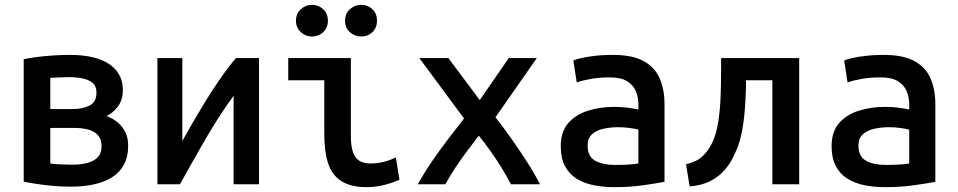

<svg xmlns="http://www.w3.org/2000/svg" viewBox="-20 -762 3960 794"><path d="M271 10Q234 10 197.5 6.5Q161 3 130.5 -1.5Q100 -6 78 -11V-517Q100 -522 130.5 -526Q161 -530 197.5 -532.5Q234 -535 271 -535Q318 -535 358 -526.5Q398 -518 427 -500Q456 -482 472 -454.5Q488 -427 488 -390Q488 -350 469 -323.5Q450 -297 421 -282Q446 -273 466 -256.5Q486 -240 498.5 -215Q511 -190 510 -154Q509 -111 492 -80Q475 -49 443.5 -29Q412 -9 368.5 0.5Q325 10 271 10ZM278 -81Q313 -81 340.5 -88Q368 -95 384 -111.5Q400 -128 400 -157Q400 -186 385.5 -202.5Q371 -219 345.5 -226Q320 -233 287 -233H188V-86Q199 -84 227 -82.5Q255 -81 278 -81ZM188 -311H279Q322 -311 350.5 -325.5Q379 -340 379 -379Q379 -406 362.5 -419.5Q346 -433 320.5 -438Q295 -443 266 -443Q248 -443 225 -442Q202 -441 188 -440Z M631 0V-522H734V-179Q752 -212 772.5 -247Q793 -282 814.5 -318Q836 -354 859.5 -390Q883 -426 907 -459.5Q931 -493 956 -522H1051V0H946V-366Q918 -328 888.5 -282.5Q859 -237 831 -189Q803 -141 776 -92.5Q749 -44 724 0Z M1498 12Q1430 12 1391 -13.5Q1352 -39 1336.5 -87.5Q1321 -136 1321 -208V-430H1172V-522H1431V-200Q1431 -157 1440 -132Q1449 -107 1467 -96.5Q1485 -86 1513 -86Q1539 -86 1566 -92.5Q1593 -99 1617 -111L1632 -19Q1615 -11 1593.5 -4Q1572 3 1547.5 7.5Q1523 12 1498 12ZM1474 -611Q1447 -611 1427 -629Q1407 -647 1407 -676Q1407 -706 1427 -724Q1447 -742 1474 -742Q1501 -742 1520 -724Q1539 -706 1539 -676Q1539 -647 1520 -629Q1501 -611 1474 -611ZM1270 -611Q1244 -611 1224 -629Q1204 -647 1204 -676Q1204 -706 1224 -724Q1244 -742 1270 -742Q1297 -742 1316.5 -724Q1336 -706 1336 -676Q1336 -647 1316.5 -629Q1297 -611 1270 -611Z M1708 0Q1732 -44 1764 -91Q1796 -138 1831 -184Q1866 -230 1899 -272L1714 -522H1834L1964 -348L2084 -522H2200L2029 -277Q2063 -234 2097 -185.5Q2131 -137 2161.5 -89.5Q2192 -42 2213 0H2093Q2076 -33 2054 -68.5Q2032 -104 2007.5 -138.5Q1983 -173 1960 -201Q1935 -169 1909.5 -134.5Q1884 -100 1861.5 -66Q1839 -32 1822 0Z M2521 12Q2476 12 2435.5 4Q2395 -4 2364.5 -23Q2334 -42 2316.5 -75Q2299 -108 2299 -157Q2299 -218 2330.5 -253.5Q2362 -289 2412.5 -304.5Q2463 -320 2518 -320Q2547 -320 2572.5 -317Q2598 -314 2620 -309V-331Q2620 -360 2609.5 -385Q2599 -410 2573.5 -426Q2548 -442 2502 -442Q2458 -442 2422 -435.5Q2386 -429 2365 -421L2351 -512Q2372 -521 2417.5 -528Q2463 -535 2514 -535Q2595 -535 2641.5 -509.5Q2688 -484 2708 -438Q2728 -392 2728 -331V-10Q2696 -4 2640.5 4Q2585 12 2521 12ZM2524 -80Q2553 -80 2578.5 -81.5Q2604 -83 2620 -86V-226Q2605 -230 2582 -233Q2559 -236 2536 -236Q2505 -236 2475.5 -229.5Q2446 -223 2428 -206.5Q2410 -190 2410 -160Q2410 -115 2441 -97.5Q2472 -80 2524 -80Z M2832 9 2817 -83Q2862 -93 2886.5 -117Q2911 -141 2926 -173Q2943 -210 2950.5 -259.5Q2958 -309 2960 -363.5Q2962 -418 2962 -466V-522H3285V0H3174V-430H3065V-406Q3064 -358 3060 -307Q3056 -256 3046.5 -209.5Q3037 -163 3018 -125Q3003 -90 2978.5 -61Q2954 -32 2918 -13.5Q2882 5 2832 9Z M3641 12Q3596 12 3555.5 4Q3515 -4 3484.5 -23Q3454 -42 3436.5 -75Q3419 -108 3419 -157Q3419 -218 3450.5 -253.5Q3482 -289 3532.5 -304.5Q3583 -320 3638 -320Q3667 -320 3692.5 -317Q3718 -314 3740 -309V-331Q3740 -360 3729.5 -385Q3719 -410 3693.5 -426Q3668 -442 3622 -442Q3578 -442 3542 -435.5Q3506 -429 3485 -421L3471 -512Q3492 -521 3537.5 -528Q3583 -535 3634 -535Q3715 -535 3761.5 -509.5Q3808 -484 3828 -438Q3848 -392 3848 -331V-10Q3816 -4 3760.5 4Q3705 12 3641 12ZM3644 -80Q3673 -80 3698.5 -81.5Q3724 -83 3740 -86V-226Q3725 -230 3702 -233Q3679 -236 3656 -236Q3625 -236 3595.5 -229.5Q3566 -223 3548 -206.5Q3530 -190 3530 -160Q3530 -115 3561 -97.5Q3592 -80 3644 -80Z"/></svg>

Font: Ubuntu Sans Mono Medium
Style: Regular
Weight: 500
Monospace: yes
Designer: Dalton Maag Ltd
Foundry: Dalton Maag Ltd
Version: Version 1.006